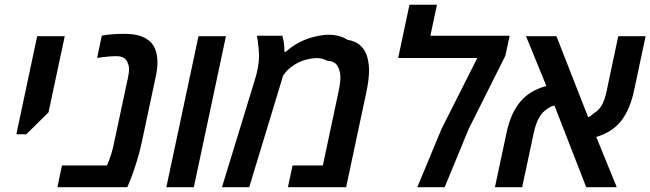

<svg xmlns="http://www.w3.org/2000/svg" viewBox="-20 -782 2717 802"><path d="M48.3 -221.2 135.3 -630.9H250.5L182.6 -312.5L89.8 -221.2Z M219.7 0 238.8 -90.8H426.8Q446.3 -135.7 455.1 -179.2L516.1 -465.3Q519 -481 519 -492.7Q519 -507.8 514.2 -516.6Q511.2 -530.3 499.3 -538.8Q487.3 -547.4 466.3 -547.4Q434.6 -547.4 385.7 -540L405.3 -633.3Q444.3 -640.6 498 -640.6Q542.5 -640.6 568.8 -630.9Q595.2 -621.1 610.4 -605Q625 -589.4 631.3 -567.9Q637.7 -546.4 637.7 -521.5Q637.7 -496.6 631.3 -465.3L570.3 -179.2Q564.5 -152.8 555.9 -123.5Q547.4 -94.2 538.3 -68.1Q529.3 -42 522.5 -25.4L511.7 0Z M674.8 0 809.1 -630.9H923.8L789.6 0Z M907.2 0 1044.4 -448.2Q1062 -502.9 1062 -550.3Q1062 -561.5 1060.5 -578.1Q1059.1 -594.7 1056.9 -610.1Q1054.7 -625.5 1053.2 -632.8H1159.2Q1166.5 -607.9 1167.5 -584.5Q1168 -573.7 1168 -565.9H1174.3Q1239.3 -625.5 1336.4 -636.2Q1393.1 -640.6 1431.6 -615.7Q1467.3 -609.9 1486.8 -590.6Q1506.3 -571.3 1513.9 -544.4Q1521.5 -517.6 1521.5 -488.3Q1521.5 -449.2 1510.3 -397L1425.8 0H1182.6L1202.1 -90.8H1328.6L1393.6 -397Q1401.9 -434.6 1401.9 -460.4Q1401.9 -484.4 1390.4 -505.4Q1378.9 -526.4 1347.2 -528.3Q1321.8 -541.5 1295.4 -539.1Q1269 -536.6 1247.1 -529.3Q1224.6 -522 1203.6 -507.3Q1182.6 -492.7 1172.4 -479L1162.6 -466.3L1021 0Z M1723.1 0 1823.7 -242.2 1973.6 -539.6H1643.1L1690.4 -762.2H1805.2L1777.8 -632.8H2108.9L2090.8 -548.8L1937 -241.7L1837.4 0Z M2047.4 0 2095.2 -224.1Q2102.5 -259.3 2114 -289.3Q2125.5 -319.3 2144.5 -345.7Q2184.1 -401.9 2262.2 -422.9L2177.2 -630.9H2304.2L2437 -292Q2448.7 -297.4 2458 -307.1Q2481 -320.3 2493.4 -341.8Q2505.9 -363.3 2513.7 -400.4L2562.5 -630.9H2676.8L2627.9 -400.9Q2612.8 -330.1 2578.6 -282.2Q2541.5 -231 2470.7 -210L2556.2 0H2428.7L2295.9 -341.3Q2282.2 -338.9 2267.1 -328.1Q2244.6 -314 2231 -289.1Q2217.3 -264.2 2209 -224.6L2161.1 0Z"/></svg>

Font: Open Sans SemiBold
Style: Italic
Weight: 600
Italic angle: -12°
Designer: Monotype Design Team
Foundry: Monotype Imaging Inc.
Version: Version 3.003; ttfautohint (v1.8.4)